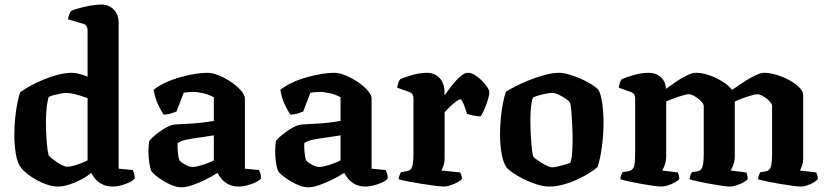

<svg xmlns="http://www.w3.org/2000/svg" viewBox="-20 -820 3631 844"><path d="M236.5 0Q211 0 185.2 -9Q159.5 -18 136.8 -31Q114 -44 97.5 -57.8Q81 -71.5 73 -81.5Q56.5 -103 49.8 -142.5Q43 -182 43 -226.5Q43 -265 46.8 -301.8Q50.5 -338.5 56.5 -368.2Q62.5 -398 69 -414.5Q83 -425.5 108.8 -440Q134.5 -454.5 166.8 -468.2Q199 -482 232.8 -491Q266.5 -500 296.5 -500Q309.5 -500 328.5 -495.2Q347.5 -490.5 365 -483V-688Q365 -696 361 -704.2Q357 -712.5 347 -715L279 -735Q280.5 -748 284.8 -757.8Q289 -767.5 292.5 -772Q303 -777 326 -783.5Q349 -790 376 -795Q403 -800 424 -800Q459 -800 480.2 -777.8Q501.5 -755.5 501.5 -721V-78.5L563.5 -72.5Q566 -67.5 569.2 -57.2Q572.5 -47 572.5 -35.5Q564.5 -26 547.2 -17.8Q530 -9.5 510.5 -4.8Q491 0 476.5 0Q448.5 0 429 -10.2Q409.5 -20.5 398 -34.5Q386.5 -48.5 381 -60Q363.5 -45 337 -31Q310.5 -17 283.8 -8.5Q257 0 236.5 0ZM276.5 -87Q285.5 -87 300.2 -90.8Q315 -94.5 332.8 -101Q350.5 -107.5 365 -115V-388.5Q352.5 -393.5 334.8 -399Q317 -404.5 300 -408Q283 -411.5 271 -411.5Q262 -411.5 247 -408.8Q232 -406 217.2 -402Q202.5 -398 194 -394Q190.5 -383.5 187.8 -366.2Q185 -349 183.5 -327.5Q182 -306 182 -282.5Q182 -250.5 184 -218Q186 -185.5 189 -162.5Q192 -139.5 195.5 -135Q199.5 -130 209.5 -122.2Q219.5 -114.5 231.2 -106.5Q243 -98.5 255.2 -92.8Q267.5 -87 276.5 -87Z M777.5 3.5Q755.5 3.5 727.8 -9.2Q700 -22 676.8 -39Q653.5 -56 645 -68.5Q639.5 -82.5 636 -106.2Q632.5 -130 632.5 -154Q632.5 -168 633.5 -179.5Q634.5 -191 636 -200Q641.5 -208 653.8 -219Q666 -230 681.5 -241Q697 -252 711.5 -260Q726 -268 735 -270Q743.5 -272.5 764.5 -273.8Q785.5 -275 808 -276Q824 -277 839.5 -278.2Q855 -279.5 869.8 -281.2Q884.5 -283 897.2 -284.8Q910 -286.5 920 -288.5V-392.5Q898 -404.5 873 -410.2Q848 -416 828.5 -416Q819.5 -416 807.2 -415Q795 -414 787.5 -412.5L756 -330Q750.5 -327.5 736.2 -322.5Q722 -317.5 699.5 -316Q690 -329.5 675.2 -359.8Q660.5 -390 655.5 -425.5Q678.5 -443.5 709 -457.5Q739.5 -471.5 772.8 -480.8Q806 -490 837 -495Q868 -500 891 -500Q915 -500 943.5 -488Q972 -476 997.8 -458.2Q1023.5 -440.5 1040 -421.2Q1056.5 -402 1056.5 -387.5V-78.5L1118.5 -72.5Q1121 -67.5 1124.2 -58Q1127.5 -48.5 1127.5 -35.5Q1119 -25.5 1101.5 -17.5Q1084 -9.5 1064.8 -4.8Q1045.5 0 1031 0Q1004.5 0 985.5 -9.2Q966.5 -18.5 954.8 -32.5Q943 -46.5 936 -60Q914 -45.5 884.2 -30.8Q854.5 -16 826 -6.2Q797.5 3.5 777.5 3.5ZM827 -86Q837 -86 854.5 -90.5Q872 -95 890.2 -102Q908.5 -109 920 -115V-225Q904 -223 886 -219.8Q868 -216.5 849.5 -214.5Q824.5 -211 800 -206.2Q775.5 -201.5 760.5 -191Q760 -175 761.5 -153Q763 -131 769 -114.5Q778.5 -104.5 795.8 -95.2Q813 -86 827 -86Z M1334.5 3.5Q1312.5 3.5 1284.8 -9.2Q1257 -22 1233.8 -39Q1210.5 -56 1202 -68.5Q1196.5 -82.5 1193 -106.2Q1189.5 -130 1189.5 -154Q1189.5 -168 1190.5 -179.5Q1191.5 -191 1193 -200Q1198.5 -208 1210.8 -219Q1223 -230 1238.5 -241Q1254 -252 1268.5 -260Q1283 -268 1292 -270Q1300.5 -272.5 1321.5 -273.8Q1342.5 -275 1365 -276Q1381 -277 1396.5 -278.2Q1412 -279.5 1426.8 -281.2Q1441.5 -283 1454.2 -284.8Q1467 -286.5 1477 -288.5V-392.5Q1455 -404.5 1430 -410.2Q1405 -416 1385.5 -416Q1376.5 -416 1364.2 -415Q1352 -414 1344.5 -412.5L1313 -330Q1307.5 -327.5 1293.2 -322.5Q1279 -317.5 1256.5 -316Q1247 -329.5 1232.2 -359.8Q1217.5 -390 1212.5 -425.5Q1235.5 -443.5 1266 -457.5Q1296.5 -471.5 1329.8 -480.8Q1363 -490 1394 -495Q1425 -500 1448 -500Q1472 -500 1500.5 -488Q1529 -476 1554.8 -458.2Q1580.5 -440.5 1597 -421.2Q1613.5 -402 1613.5 -387.5V-78.5L1675.5 -72.5Q1678 -67.5 1681.2 -58Q1684.5 -48.5 1684.5 -35.5Q1676 -25.5 1658.5 -17.5Q1641 -9.5 1621.8 -4.8Q1602.5 0 1588 0Q1561.5 0 1542.5 -9.2Q1523.5 -18.5 1511.8 -32.5Q1500 -46.5 1493 -60Q1471 -45.5 1441.2 -30.8Q1411.5 -16 1383 -6.2Q1354.5 3.5 1334.5 3.5ZM1384 -86Q1394 -86 1411.5 -90.5Q1429 -95 1447.2 -102Q1465.5 -109 1477 -115V-225Q1461 -223 1443 -219.8Q1425 -216.5 1406.5 -214.5Q1381.5 -211 1357 -206.2Q1332.5 -201.5 1317.5 -191Q1317 -175 1318.5 -153Q1320 -131 1326 -114.5Q1335.5 -104.5 1352.8 -95.2Q1370 -86 1384 -86Z M1932 0Q1921.5 0 1894.2 -3.2Q1867 -6.5 1834 -11.8Q1801 -17 1772.8 -22.5Q1744.5 -28 1732.5 -32Q1732.5 -39.5 1735.8 -48.2Q1739 -57 1742.5 -63L1768 -67.5Q1778.5 -69.5 1785 -75.5Q1791.5 -81.5 1794.5 -97.5Q1797.5 -113.5 1797.5 -146V-388Q1797.5 -397.5 1793.2 -404.8Q1789 -412 1780.5 -415L1726 -434.5Q1728 -447.5 1731 -456.5Q1734 -465.5 1739.5 -472Q1756.5 -480 1791.2 -490Q1826 -500 1856.5 -500Q1890.5 -500 1912.2 -477.2Q1934 -454.5 1934 -413.5V-401.5Q1940 -408 1951.2 -424Q1962.5 -440 1977.2 -457.5Q1992 -475 2007.8 -487.5Q2023.5 -500 2037.5 -500Q2052 -500 2068 -490Q2084 -480 2098.5 -465.2Q2113 -450.5 2122 -436.8Q2131 -423 2131 -415Q2131 -402 2124.2 -380Q2117.5 -358 2108.5 -337.5Q2099.5 -317 2092.5 -308.5Q2077.5 -308.5 2060.5 -312.2Q2043.5 -316 2033.5 -319Q2030.5 -328.5 2025.2 -343.8Q2020 -359 2014.2 -371.2Q2008.5 -383.5 2002.5 -383.5Q1998 -383.5 1988.2 -376.5Q1978.5 -369.5 1967.5 -359.8Q1956.5 -350 1947.5 -340.5Q1938.5 -331 1934.5 -326.5V-127Q1934.5 -106 1929.2 -91Q1924 -76 1920 -70.5L2003 -62Q2005 -58.5 2007.8 -50.5Q2010.5 -42.5 2010.5 -33Q2004 -25 1989.2 -17.5Q1974.5 -10 1958.8 -5Q1943 0 1932 0Z M2395 0Q2369 0 2339.2 -9.5Q2309.5 -19 2282 -32.8Q2254.5 -46.5 2234.5 -60.2Q2214.5 -74 2207.5 -82.5Q2192 -104 2185 -144Q2178 -184 2178 -228.5Q2178 -267 2181.8 -303Q2185.5 -339 2191.5 -369Q2197.5 -399 2204 -417Q2218 -426 2245 -440Q2272 -454 2305.8 -467.5Q2339.5 -481 2374.2 -490.5Q2409 -500 2437.5 -500Q2456.5 -500 2482 -492.5Q2507.5 -485 2533.8 -473.5Q2560 -462 2580.8 -448.8Q2601.5 -435.5 2611 -424.5Q2619 -410 2623.8 -386.5Q2628.5 -363 2630.8 -335.5Q2633 -308 2633 -280.5Q2633 -224 2625.2 -170.2Q2617.5 -116.5 2606.5 -85.5Q2594.5 -74.5 2571.5 -60Q2548.5 -45.5 2519 -31.8Q2489.5 -18 2457.5 -9Q2425.5 0 2395 0ZM2407.5 -84.5Q2415.5 -84.5 2431.2 -88Q2447 -91.5 2462.8 -96.2Q2478.5 -101 2486.5 -104Q2492.5 -116.5 2494.8 -145.2Q2497 -174 2497 -205Q2497 -236.5 2495.2 -272.8Q2493.5 -309 2491 -337Q2488.5 -365 2484.5 -370.5Q2481 -376.5 2467.2 -386Q2453.5 -395.5 2436.8 -403.5Q2420 -411.5 2405.5 -411.5Q2395.5 -411.5 2379.2 -408.2Q2363 -405 2347.5 -400.5Q2332 -396 2323 -391.5Q2319.5 -384.5 2316.8 -368.2Q2314 -352 2312.8 -331.8Q2311.5 -311.5 2311.5 -290.5Q2311.5 -257 2313.5 -222.2Q2315.5 -187.5 2318.5 -162.2Q2321.5 -137 2324 -131Q2326.5 -128 2336.5 -120.5Q2346.5 -113 2359.8 -104.8Q2373 -96.5 2386 -90.5Q2399 -84.5 2407.5 -84.5Z M2887.5 0Q2877.5 0 2852.8 -3.2Q2828 -6.5 2798.8 -11.8Q2769.5 -17 2744.2 -22.5Q2719 -28 2707 -32Q2707 -40 2710.2 -48.5Q2713.5 -57 2716.5 -63L2742.5 -67.5Q2759.5 -70.5 2765.8 -85.2Q2772 -100 2772 -146V-388Q2772 -397 2768 -404.2Q2764 -411.5 2754.5 -415L2700 -434.5Q2702 -447.5 2705 -456.5Q2708 -465.5 2713.5 -472Q2730.5 -480 2765.2 -490Q2800 -500 2830.5 -500Q2864 -500 2885 -480.8Q2906 -461.5 2907.5 -429.5Q2925.5 -442.5 2949.2 -459Q2973 -475.5 2997.5 -487.8Q3022 -500 3040 -500Q3065.5 -500 3096.8 -489.5Q3128 -479 3155.5 -461.8Q3183 -444.5 3198 -425Q3210.5 -433.5 3228.8 -446Q3247 -458.5 3267.2 -470.8Q3287.5 -483 3306.8 -491.5Q3326 -500 3340.5 -500Q3363.5 -500 3392.8 -491.2Q3422 -482.5 3449 -468Q3476 -453.5 3493.2 -436.2Q3510.5 -419 3510.5 -401.5V-127Q3510.5 -105 3505.2 -90.5Q3500 -76 3496 -70.5L3568 -62Q3570 -58.5 3572.5 -50.8Q3575 -43 3575 -33Q3570 -25.5 3556.5 -17.8Q3543 -10 3527.8 -5Q3512.5 0 3501 0Q3490.5 0 3464.5 -3.2Q3438.5 -6.5 3407.8 -11.8Q3377 -17 3350.8 -22.5Q3324.5 -28 3312.5 -32Q3312.5 -40.5 3315.8 -49Q3319 -57.5 3322 -63L3344.5 -66.5Q3354.5 -68 3361 -73.8Q3367.5 -79.5 3370.8 -96.2Q3374 -113 3374 -146V-353Q3374 -361 3366.8 -370.2Q3359.5 -379.5 3348.8 -387.5Q3338 -395.5 3327.5 -400.8Q3317 -406 3311 -406Q3302 -406 3281.8 -400.2Q3261.5 -394.5 3241.5 -387Q3221.5 -379.5 3210 -373.5V-135Q3210 -113 3203.8 -95.8Q3197.5 -78.5 3191.5 -70.5L3260.5 -62Q3262 -59.5 3264.5 -51Q3267 -42.5 3267 -33Q3262 -25.5 3247.5 -17.8Q3233 -10 3216.8 -5Q3200.5 0 3189 0Q3178.5 0 3154.2 -3.2Q3130 -6.5 3101.5 -11.8Q3073 -17 3048.2 -22.5Q3023.5 -28 3011.5 -32Q3011.5 -40 3015 -49Q3018.5 -58 3021 -63L3044 -66.5Q3061 -69 3067.2 -84.8Q3073.5 -100.5 3073.5 -146V-353Q3073.5 -361 3066.2 -370.2Q3059 -379.5 3048 -387.5Q3037 -395.5 3026.5 -400.8Q3016 -406 3010 -406Q3002.5 -406 2988.5 -402.5Q2974.5 -399 2959 -393.8Q2943.5 -388.5 2929.8 -383Q2916 -377.5 2908.5 -374V-135Q2908.5 -114.5 2902.8 -97Q2897 -79.5 2890.5 -70.5L2959 -62Q2961 -58.5 2963.5 -50.5Q2966 -42.5 2966 -33Q2960.5 -25.5 2946 -17.8Q2931.5 -10 2915.5 -5Q2899.5 0 2887.5 0Z"/></svg>

Font: Texturina Medium
Style: Regular
Weight: 500
Designer: Guillermo Torres Carreño
Foundry: Omnibus-Type
Version: Version 1.003